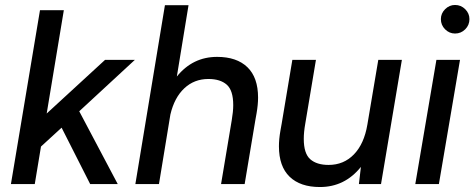

<svg xmlns="http://www.w3.org/2000/svg" viewBox="-20 -741 1910 773"><path d="M141 -700H237L168 -284L403 -500H523L299 -293L454 0H343L228 -227L145 -151L120 0H24Z M644 -720H739L692 -433Q756 -512 854 -512Q933 -512 976 -470.5Q1019 -429 1019 -348Q1019 -320 1013 -285L1008 -257L965 0H870L913 -257Q919 -292 919 -318Q919 -377 893 -400Q867 -423 819 -423Q762 -423 722 -385.5Q682 -348 666 -280L620 0H525Z M1433 -69Q1368 12 1268 12Q1189 12 1146 -29.5Q1103 -71 1103 -152Q1103 -181 1109 -215L1114 -243L1157 -500H1252L1209 -243Q1203 -209 1203 -182Q1203 -123 1229 -100Q1255 -77 1303 -77Q1364 -77 1405 -119.5Q1446 -162 1459 -239L1503 -500H1598L1514 0H1425Z M1737 -500H1832L1747 0H1652ZM1755 -664Q1755 -687 1772 -704Q1789 -721 1812 -721Q1836 -721 1853 -704Q1870 -687 1870 -664Q1870 -640 1853 -623Q1836 -606 1812 -606Q1789 -606 1772 -623Q1755 -640 1755 -664Z"/></svg>

Font: Oak Sans Medium
Style: Italic
Weight: 500
Italic angle: -9.49998°
Foundry: Erik Kennedy, Walven
Version: Version 1.000